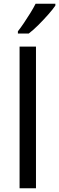

<svg xmlns="http://www.w3.org/2000/svg" viewBox="-20 -1010 317 1030"><path d="M173 0H85V-760H173ZM277 -980Q265 -962 240 -933.5Q215 -905 186.5 -876.5Q158 -848 134 -830H76V-842Q91 -861 108.5 -887Q126 -913 143 -940.5Q160 -968 171 -990H277Z"/></svg>

Font: Noto Sans Old Turkic
Style: Regular
Weight: 400
Designer: Monotype Design Team
Foundry: Monotype Imaging Inc.
Version: Version 2.003; ttfautohint (v1.8.4.7-5d5b)